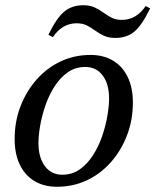

<svg xmlns="http://www.w3.org/2000/svg" viewBox="-20 -702 594 734"><path d="M198 12Q148 12 111.5 -10Q75 -32 55.5 -73Q36 -114 36 -170Q36 -238 58.5 -296Q81 -354 120.5 -398.5Q160 -443 212.5 -467.5Q265 -492 326 -492Q376 -492 412.5 -470Q449 -448 468.5 -407Q488 -366 488 -310Q488 -243 465.5 -184.5Q443 -126 403.5 -81.5Q364 -37 311.5 -12.5Q259 12 198 12ZM218 -34Q256 -34 285 -54.5Q314 -75 335.5 -108.5Q357 -142 370.5 -181.5Q384 -221 390.5 -259Q397 -297 397 -325Q397 -381 372.5 -413.5Q348 -446 306 -446Q268 -446 239 -425.5Q210 -405 188.5 -371.5Q167 -338 153.5 -298.5Q140 -259 133.5 -221.5Q127 -184 127 -155Q127 -100 151.5 -67Q176 -34 218 -34ZM421 -557Q395 -557 377 -565.5Q359 -574 344 -585Q329 -596 312.5 -604.5Q296 -613 273 -613Q218 -613 182 -560L165 -569Q196 -633 225.5 -657.5Q255 -682 298 -682Q324 -682 342 -673.5Q360 -665 375 -654Q390 -643 406.5 -634.5Q423 -626 446 -626Q501 -626 537 -679L554 -670Q523 -606 494 -581.5Q465 -557 421 -557Z"/></svg>

Font: Platypi Light
Style: Italic
Weight: 300
Italic angle: -13°
Designer: David Sargent
Foundry: Bolt Cutter Type
Version: Version 1.200